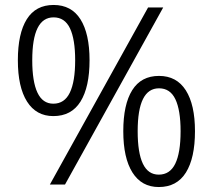

<svg xmlns="http://www.w3.org/2000/svg" viewBox="-20 -744 858 774"><path d="M196 -724Q268 -724 304.5 -666Q341 -608 341 -501Q341 -393 304.5 -334.5Q268 -276 195 -276Q126 -276 89 -334.5Q52 -393 52 -501Q52 -609 88 -666.5Q124 -724 196 -724ZM196 -674Q153 -674 131.5 -631Q110 -588 110 -501Q110 -415 131 -370.5Q152 -326 195 -326Q240 -326 261.5 -370.5Q283 -415 283 -501Q283 -586 262 -630Q241 -674 196 -674ZM638 -714 242 0H181L577 -714ZM621 -438Q692 -438 729 -380Q766 -322 766 -215Q766 -107 729.5 -48.5Q693 10 620 10Q551 10 514 -48.5Q477 -107 477 -215Q477 -323 513 -380.5Q549 -438 621 -438ZM621 -388Q578 -388 556.5 -345Q535 -302 535 -215Q535 -128 556 -84Q577 -40 620 -40Q665 -40 686.5 -84Q708 -128 708 -215Q708 -300 687 -344Q666 -388 621 -388Z"/></svg>

Font: Noto Sans Syriac Eastern Light
Style: Regular
Weight: 300
Designer: Patrick Giasson and the Monotype Design Team
Foundry: Monotype Imaging Inc.
Version: Version 3.001